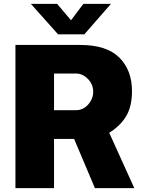

<svg xmlns="http://www.w3.org/2000/svg" viewBox="-20 -975 736 995"><path d="M472 0 364 -255H260V0H60V-742H396Q533 -742 598.5 -676.5Q664 -611 664 -503Q664 -423 633.5 -372.5Q603 -322 546 -287L676 0ZM463 -500Q463 -538 435.5 -566Q408 -594 374 -594H260V-404H374Q411 -404 437 -433.5Q463 -463 463 -500ZM555 -955 417 -797H281L140 -955H276L348 -870L412 -955Z"/></svg>

Font: Morrison Black
Style: Regular
Weight: 900
Designer: Pablo Impallari, Rodrigo Fuenzalida (Modified by Dan O. Williams)
Version: Version 0.03;June 6, 2019;FontCreator 11.5.0.2425 64-bit; tt